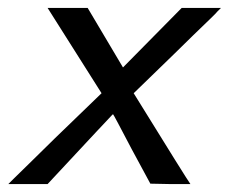

<svg xmlns="http://www.w3.org/2000/svg" viewBox="-20 -464 577 484"><path d="M317 -229Q453 -9 460 0H409L359 -1L312 -88Q266 -176 265 -176Q265 -177 254 -165Q243 -153 223 -132Q203 -111 182 -88L100 0H1L15 -14Q29 -28 61 -59Q93 -90 118 -115L236 -229L100 -444H201L290 -294L438 -444H537L528 -435Q526 -432 511.5 -418Q497 -404 467.5 -375.5Q438 -347 418 -327Z"/></svg>

Font: MathJax_SansSerif
Style: Italic
Weight: 400
Version: Version 1.1